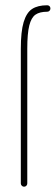

<svg xmlns="http://www.w3.org/2000/svg" viewBox="-20 -703 210 725"><path d="M70.8 2Q65.9 2 62.3 -1.7Q58.6 -5.4 58.6 -10.3V-518.6Q58.6 -584 69.3 -619.6Q80.1 -655.3 101.3 -669.2Q122.6 -683.1 158.2 -683.1Q163.6 -683.1 167 -679.7Q170.4 -676.3 170.4 -670.9Q170.4 -666 167 -662.4Q163.6 -658.7 158.2 -658.7Q129.9 -658.7 114 -647.7Q98.1 -636.7 90.6 -606.7Q83 -576.7 83 -518.6V-10.3Q83 -5.4 79.6 -1.7Q76.2 2 70.8 2Z"/></svg>

Font: Velvelyne Light
Style: Regular
Weight: 200
Designer: Manon Van der Borght et Mariel Nils
Foundry: Velvetyne
Version: Version 1.070